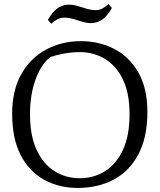

<svg xmlns="http://www.w3.org/2000/svg" viewBox="-20 -915 787 947"><path d="M363 12Q271 12 197.5 -28.5Q124 -69 82 -150Q40 -231 40 -354Q40 -471 86 -551Q132 -631 209 -671.5Q286 -712 379 -712Q470 -712 544 -673.5Q618 -635 662.5 -557.5Q707 -480 707 -363Q707 -237 662.5 -153.5Q618 -70 540.5 -29Q463 12 363 12ZM373 -36Q443 -36 498.5 -71Q554 -106 586.5 -176Q619 -246 619 -352Q619 -455 586.5 -522.5Q554 -590 498.5 -624Q443 -658 373 -658Q336 -658 297 -651Q258 -644 229 -634Q183 -599 155.5 -523.5Q128 -448 128 -352Q128 -246 160.5 -176Q193 -106 248.5 -71Q304 -36 373 -36ZM233 -798 216 -817Q242 -861 267 -876.5Q292 -892 317 -892Q341 -892 363 -885.5Q385 -879 407.5 -872Q430 -865 453 -865Q470 -865 485 -873Q500 -881 515 -895L532 -876Q507 -832 481.5 -816.5Q456 -801 431 -801Q407 -801 385 -808Q363 -815 341 -821.5Q319 -828 295 -828Q279 -828 263.5 -820Q248 -812 233 -798Z"/></svg>

Font: Mate
Style: Regular
Weight: 400
Designer: Eduardo Rodriguez Tunni
Foundry: Eduardo Rodriguez Tunni
Version: Version 1.003; ttfautohint (v1.8.4.7-5d5b);gftools[0.9.24]